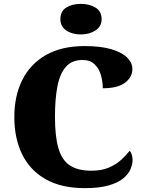

<svg xmlns="http://www.w3.org/2000/svg" viewBox="-20 -962 748 992"><path d="M418 10Q297 10 216 -36Q135 -82 94.5 -164.5Q54 -247 54 -358Q54 -466 95 -548.5Q136 -631 217 -677.5Q298 -724 417 -724Q500 -724 554.5 -708Q609 -692 636.5 -665Q664 -638 664 -605Q664 -564 626.5 -535Q589 -506 511 -506Q511 -540 501.5 -573.5Q492 -607 469 -629.5Q446 -652 406 -652Q352 -652 321 -617.5Q290 -583 277 -517.5Q264 -452 264 -358Q264 -257 282 -195.5Q300 -134 341.5 -107Q383 -80 452 -80Q506 -80 543.5 -96.5Q581 -113 607 -137Q633 -161 650 -183Q657 -176 661 -162Q665 -148 665 -137Q665 -114 654.5 -88.5Q644 -63 617 -40.5Q590 -18 541.5 -4Q493 10 418 10ZM398 -784Q353 -784 322.5 -804.5Q292 -825 292 -863Q292 -904 322.5 -923Q353 -942 398 -942Q441 -942 473 -923Q505 -904 505 -863Q505 -825 473 -804.5Q441 -784 398 -784Z"/></svg>

Font: Noto Serif Armenian Black
Style: Regular
Weight: 900
Version: Version 2.007